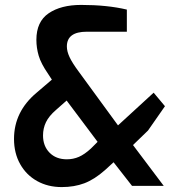

<svg xmlns="http://www.w3.org/2000/svg" viewBox="-20 -756 729 781"><path d="M37 -191Q37 -302 129 -379L191 -432L176 -455Q147 -497 137.5 -529Q128 -561 128 -594Q128 -668 178 -702Q228 -736 310 -736Q416 -736 496 -717V-627H333Q252 -627 252 -567Q252 -547 263 -523.5Q274 -500 300 -465L460 -246L605 -379L651 -324L582 -225L521 -166L646 0H517L442 -96L407 -64Q364 -26 323 -10.5Q282 5 231 5Q175 5 131 -19.5Q87 -44 62 -88.5Q37 -133 37 -191ZM350 -152 377 -179 251 -347 208 -309Q179 -284 167 -259Q155 -234 155 -205Q155 -162 181.5 -135Q208 -108 252 -108Q278 -108 301 -118Q324 -128 350 -152Z"/></svg>

Font: Exo SemiBold
Style: Regular
Weight: 600
Designer: Natanael Gama
Foundry: Natanael Gama
Version: Version 1.500